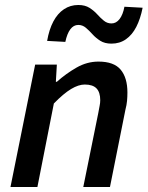

<svg xmlns="http://www.w3.org/2000/svg" viewBox="-20 -750 592 770"><path d="M22 0 121 -491H208L204 -422H208Q245 -455 287 -479Q329 -503 375 -503Q437 -503 464 -470.5Q491 -438 491 -379Q491 -362 489.5 -345.5Q488 -329 483 -310L421 0H314L374 -296Q377 -314 379.5 -325.5Q382 -337 382 -348Q382 -380 367 -395.5Q352 -411 320 -411Q295 -411 265 -393Q235 -375 196 -335L130 0ZM427 -575Q400 -575 382 -586.5Q364 -598 351 -612.5Q338 -627 324.5 -638.5Q311 -650 294 -650Q275 -650 262 -632.5Q249 -615 242 -582L169 -586Q177 -632 194 -664Q211 -696 236.5 -713Q262 -730 294 -730Q321 -730 339 -718.5Q357 -707 370 -692.5Q383 -678 396.5 -667Q410 -656 427 -656Q446 -656 459.5 -673.5Q473 -691 479 -723L552 -719Q543 -674 526.5 -642Q510 -610 485 -592.5Q460 -575 427 -575Z"/></svg>

Font: Source Sans 3 SemiBold
Style: Italic
Weight: 600
Italic angle: -11°
Designer: Paul D. Hunt
Foundry: Adobe
Version: Version 3.046;hotconv 1.0.118;makeotfexe 2.5.65603